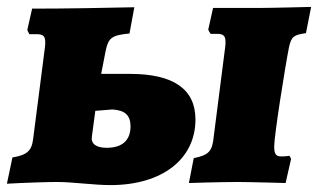

<svg xmlns="http://www.w3.org/2000/svg" viewBox="-34 -527 921 556"><path d="M803 -391C810 -420 815 -426 852 -431L867 -507C867 -507 753 -504 719 -504H583L569 -441C571 -437 573 -433 576 -429H594C612 -429 619 -424 619 -406C619 -401 619 -396 618 -390L585 -132C581 -89 571 -78 527 -69L513 3C513 3 601 0 654 0C688 0 793 3 793 3L809 -67L804 -76C804 -76 796 -74 780 -74C766 -74 760 -80 760 -103C760 -134 791 -330 803 -391ZM286 9C434 9 532 -65 532 -181C532 -269 468 -313 343 -313H259L272 -380C280 -418 290 -425 341 -430L355 -506C258 -504 161 -502 59 -502L45 -440L51 -428H72C90 -428 97 -423 97 -405C97 -401 97 -395 96 -389L62 -125C58 -90 44 -78 2 -71L-14 5C40 2 103 0 131 0C178 0 237 9 286 9ZM275 -99C244 -99 229 -111 232 -131L242 -206L291 -210C328 -208 344 -193 344 -161C344 -120 319 -99 275 -99Z"/></svg>

Font: Alegreya SC Black
Style: Italic
Weight: 900
Italic angle: -7°
Designer: Juan Pablo del Peral
Foundry: Huerta Tipografica
Version: Version 2.007;PS 002.007;hotconv 1.0.88;makeotf.lib2.5.64775